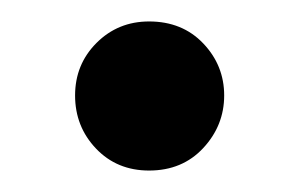

<svg xmlns="http://www.w3.org/2000/svg" viewBox="-20 -147 280 179"><path d="M119 12Q89 12 69.5 -8.5Q50 -29 50 -58Q50 -87 70 -107Q90 -127 119 -127Q150 -127 169.5 -106.5Q189 -86 189 -58Q189 -30 169.5 -9Q150 12 119 12Z"/></svg>

Font: Trujillo
Style: Regular
Weight: 400
Designer: Fira Sans original fonts by bBox Type GmbH, Carrois Corporate GbR, & Edenspiekermann AG / Changes by Cristiano Sobral
Foundry: Fira Sans original fonts by bBox Type GmbH, Carrois Corporate GbR, & Edenspiekermann AG / Changes by Cristiano Sobral
Version: Version 4.301;October 17, 2021;FontCreator 14.0.0.2814 64-bi